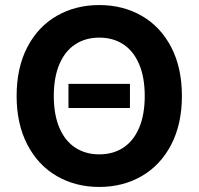

<svg xmlns="http://www.w3.org/2000/svg" viewBox="-20 -737 793 767"><path d="M499.1 -305.6H253.5V-402H499.1ZM376.5 9.8Q281.9 9.8 206.9 -33.6Q132 -76.9 89.2 -159.4Q46.4 -241.9 46.4 -353.5Q46.4 -466.6 89.2 -548.7Q132 -630.7 206.9 -673.7Q281.9 -716.8 376.5 -716.8Q471.2 -716.8 546.2 -673.7Q621.1 -630.7 663.9 -548.7Q706.7 -466.6 706.7 -353.5Q706.7 -241.4 663.9 -159.1Q621.1 -76.9 546.2 -33.6Q471.2 9.8 376.5 9.8ZM376.5 -586.7Q321.5 -586.7 280.5 -559.8Q239.5 -532.9 217.2 -480.4Q194.9 -428 194.9 -353.5Q194.9 -279 217.2 -226.6Q239.5 -174.2 280.5 -147.3Q321.5 -120.4 376.5 -120.4Q432 -120.4 472.8 -147.3Q513.6 -174.2 535.9 -226.6Q558.2 -279 558.2 -353.5Q558.2 -428 535.9 -480.4Q513.6 -532.9 472.8 -559.8Q432 -586.7 376.5 -586.7Z"/></svg>

Font: Pretendard GOV Variable
Style: Regular
Weight: 400
Designer: Base glyphs from Inter by Rasmus Andersson; Hangul glyphs from Noto Sans CJK(Source Han Sans) by Jang Soo-young and Kang
Foundry: Kil Hyung-jin
Version: Version 1.307;Glyphs 3.2 (3192)